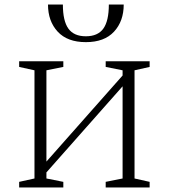

<svg xmlns="http://www.w3.org/2000/svg" viewBox="-20 -832 749 852"><path d="M65 0V-25L133 -40V-520L65 -535V-560H261V-535L186 -520V-115L524 -497V-520L449 -535V-560H644V-535L577 -520V-40L644 -25V0H449V-25L524 -40V-449L186 -67V-40L261 -25V0ZM193 -812H259Q259 -739 283.5 -705Q308 -671 361 -671Q414 -671 438.5 -705Q463 -739 463 -812H529Q529 -738 486 -691.5Q443 -645 361 -645Q279 -645 236 -691.5Q193 -738 193 -812Z"/></svg>

Font: Spectral SC ExtraLight
Style: Regular
Weight: 275
Designer: Jean-Baptiste Levee
Foundry: Production Type
Version: Version 2.001